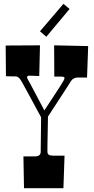

<svg xmlns="http://www.w3.org/2000/svg" viewBox="-20 -988 493 1008"><path d="M193.8 -204.1 194.8 -288.6Q195.3 -326.2 195.8 -372.1Q168.9 -421.4 153.3 -450.7Q137.7 -480 128.4 -496.8Q119.1 -513.7 111.3 -527.8Q103.5 -542 98.1 -552Q92.8 -562 87.9 -569.3Q75.7 -586.9 63 -586.9H52.7Q44.4 -586.9 34.4 -587.2Q24.4 -587.4 11.2 -587.9L9.8 -749L189.9 -750L186 -588.9Q139.2 -590.8 133.8 -590.8Q128.4 -590.8 125 -588.4Q121.6 -585.9 122.1 -582Q122.6 -576.7 127.7 -568.1Q132.8 -559.6 136.7 -552.2Q140.6 -544.9 146.5 -533.7Q152.3 -522.5 159.7 -508.8Q167 -495.1 179.2 -471.9Q191.4 -448.7 212.9 -408.2Q235.4 -442.4 248.5 -462.6Q261.7 -482.9 269.5 -494.6Q277.3 -506.3 283.7 -516.4Q290 -526.4 294.7 -533.4Q299.3 -540.5 303.2 -546.9Q318.8 -571.3 318.8 -578.6Q318.8 -585.9 298.8 -585.9H265.1L264.2 -750L442.9 -746.1L437 -581.1H389.2Q363.8 -581.1 351.1 -560.1Q349.1 -557.1 343.3 -547.6Q337.4 -538.1 328.6 -524.4Q267.1 -430.7 231.9 -376Q230.5 -301.8 230 -272.2Q229.5 -242.7 229.2 -229Q229 -215.3 229 -206.1V-192.9Q229 -180.2 236.1 -175.5Q243.2 -170.9 256.8 -170.9H318.8L313 0H106L103 -167H164.1Q193.8 -167 193.8 -191.9ZM345.2 -940.9 223.1 -794.9 189.9 -823.7 313 -967.8Z"/></svg>

Font: Smokum
Style: Regular
Weight: 400
Designer: Astigmatic (AOETI)
Foundry: Astigmatic (AOETI)
Version: Version 1.001